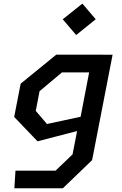

<svg xmlns="http://www.w3.org/2000/svg" viewBox="-20 -816 660 1036"><path d="M57.5 200H319L477 48L587.5 -520.5H536V-521H283.5L91.5 -364.5L56.5 -185L182.5 -53.5L396 -109L371.5 17L279.5 105H63.5ZM173 -217.5 193.5 -324 314.5 -425.5H461L415 -186L233.5 -147ZM318.5 -712 391 -627 496.5 -712 424.5 -796.5Z"/></svg>

Font: Monaspace Krypton Medium
Style: Italic
Weight: 500
Italic angle: -11°
Designer: Riley Cran & the Lettermatic Team
Foundry: Lettermatic
Version: Version 1.101 (Monaspace Krypton)